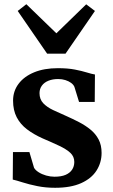

<svg xmlns="http://www.w3.org/2000/svg" viewBox="-20 -880 535 911"><path d="M241.5 11Q196 11 156.8 3Q117.5 -5 87.8 -14.5Q58 -24 40.5 -28L41.5 -158.5H119.5L141.5 -84Q147.5 -73 163 -63Q178.5 -53 198.8 -47.2Q219 -41.5 238.5 -41.5Q271 -41.5 291.5 -50.5Q312 -59.5 322.2 -75.2Q332.5 -91 332.5 -111.5Q332.5 -137.5 313.5 -155Q294.5 -172.5 261 -188.2Q227.5 -204 182 -223.5Q139.5 -242.5 108 -266.5Q76.5 -290.5 59.2 -323.8Q42 -357 42 -402.5Q42 -447.5 68 -482.2Q94 -517 141.8 -536.8Q189.5 -556.5 254.5 -556.5Q301.5 -556.5 335 -550Q368.5 -543.5 391.8 -536.2Q415 -529 430.5 -526.5L429.5 -396.5H355L333 -468Q328.5 -478.5 317.2 -486.8Q306 -495 290.2 -500Q274.5 -505 256 -505Q230 -505 210 -497Q190 -489 178.8 -473.8Q167.5 -458.5 167.5 -438Q167.5 -409 185.2 -390.2Q203 -371.5 232 -357.8Q261 -344 293.5 -330Q325 -316 355 -300.5Q385 -285 409.2 -265.2Q433.5 -245.5 447.8 -218.5Q462 -191.5 462 -154.5Q462 -108.5 438 -70.8Q414 -33 365 -11Q316 11 241.5 11ZM203.5 -625.5 64 -828 105 -860 247.5 -722 389 -859.5 430.5 -828 291 -625.5Z"/></svg>

Font: Merriweather 48pt
Style: Bold
Weight: 700
Version: Version 2.100